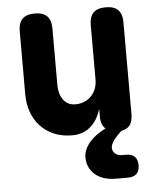

<svg xmlns="http://www.w3.org/2000/svg" viewBox="-55 -606 709 878"><g transform="rotate(-5 300.0 -167.5)"><path d="M498 120Q524 120 537 133.5Q550 147 550 173Q550 199 536.5 212Q523 225 497 225H442Q381 225 346 194.5Q311 164 311 115Q311 80 341 45Q369 14 414 -8Q393 -26 393 -63V-100Q377 -47 343 -18.5Q309 10 261 10Q213 10 176 -6Q139 -22 113.5 -50Q88 -78 75 -115Q62 -152 62 -195V-485Q62 -523 80.5 -541.5Q99 -560 137 -560Q175 -560 193.5 -541.5Q212 -523 212 -485V-225Q212 -208 216 -191Q220 -174 229 -160.5Q238 -147 252 -138.5Q266 -130 287 -130Q310 -130 329 -138.5Q348 -147 361 -161Q374 -175 381 -194Q388 -213 388 -235V-485Q388 -523 406.5 -541.5Q425 -560 463 -560Q501 -560 519.5 -541.5Q538 -523 538 -485V-63Q538 -26 521 -8Q508 5 486 9L476 18Q457 36 446 53Q435 70 435 83Q435 98 447 109Q459 120 481 120Z"/></g></svg>

Font: Maple Mono NL ExtraBold
Style: Regular
Weight: 800
Monospace: yes
Designer: subframe7536
Version: Version 7.000